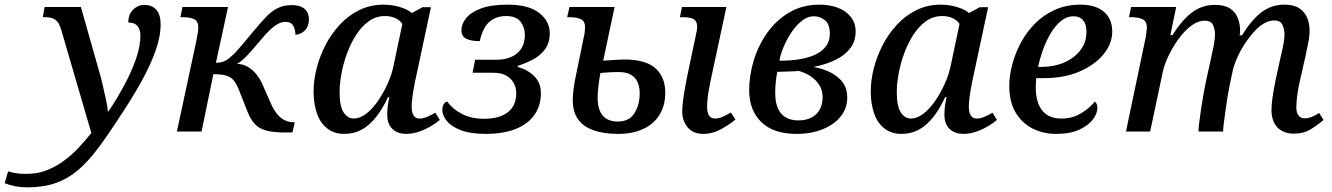

<svg xmlns="http://www.w3.org/2000/svg" viewBox="-183 -566 5731 826"><path d="M-67 240Q-93 240 -118.5 235Q-144 230 -163 222L-148 171Q-136 175 -118 178.5Q-100 182 -69 182Q-20 182 20.5 165.5Q61 149 95.5 123Q130 97 158.5 66Q187 35 210 6L80 -439Q74 -459 65.5 -470.5Q57 -482 44 -487Q31 -492 11 -492H1L9 -536H165L241 -268Q249 -242 257.5 -206Q266 -170 273 -137Q280 -104 281 -87H284Q322 -144 353 -202Q384 -260 402.5 -314Q421 -368 421 -412Q421 -428 416 -441Q411 -454 400 -461.5Q389 -469 369 -469Q369 -505 390 -525Q411 -545 437 -545Q471 -545 489.5 -524Q508 -503 508 -461Q508 -409 486 -347Q464 -285 424 -213Q384 -141 329 -59Q280 17 237.5 73.5Q195 130 152 166.5Q109 203 56.5 221.5Q4 240 -67 240Z M1044 4Q991 4 960 -5Q929 -14 910.5 -35.5Q892 -57 878 -95L845 -179Q837 -199 828.5 -212Q820 -225 808.5 -232.5Q797 -240 779 -243.5Q761 -247 735 -247L684 0H578L661 -387Q664 -402 667 -419.5Q670 -437 670 -448Q670 -476 651 -484Q632 -492 603 -492H593L602 -536H798L746 -296Q758 -296 769 -298.5Q780 -301 790.5 -307Q801 -313 810 -322Q822 -331 836.5 -347.5Q851 -364 869 -385.5Q887 -407 907 -431Q936 -466 960 -491.5Q984 -517 1010.5 -530.5Q1037 -544 1071 -544Q1096 -544 1112.5 -537Q1129 -530 1137.5 -516Q1146 -502 1146 -483Q1146 -454 1130 -436.5Q1114 -419 1088 -416Q1088 -438 1078.5 -455Q1069 -472 1045 -472Q1029 -472 1012.5 -463Q996 -454 977.5 -436.5Q959 -419 938 -393Q915 -366 898 -346.5Q881 -327 866.5 -313.5Q852 -300 837 -291Q861 -291 882 -279Q903 -267 919.5 -247Q936 -227 947 -201L981 -124Q993 -96 1007.5 -77.5Q1022 -59 1040.5 -49.5Q1059 -40 1081 -40H1085L1075 4Z M1298 10Q1254 10 1224 -14Q1194 -38 1180 -79.5Q1166 -121 1166 -173Q1166 -220 1179 -271.5Q1192 -323 1217 -371.5Q1242 -420 1278.5 -459.5Q1315 -499 1362.5 -522.5Q1410 -546 1468 -546Q1492 -546 1514.5 -541.5Q1537 -537 1556.5 -529Q1576 -521 1589 -510L1635 -535H1671L1603 -217Q1601 -206 1597 -185Q1593 -164 1590.5 -142.5Q1588 -121 1588 -107Q1588 -82 1596.5 -69Q1605 -56 1621 -56Q1638 -56 1655 -63.5Q1672 -71 1690 -81L1709 -50Q1694 -37 1670.5 -23Q1647 -9 1619.5 0.5Q1592 10 1565 10Q1527 10 1505 -11.5Q1483 -33 1483 -72Q1483 -92 1485 -108Q1487 -124 1492 -148H1486Q1463 -98 1435 -62.5Q1407 -27 1373.5 -8.5Q1340 10 1298 10ZM1339 -56Q1365 -56 1391.5 -76Q1418 -96 1441.5 -129.5Q1465 -163 1484 -204.5Q1503 -246 1511 -288L1548 -463Q1537 -480 1517 -488.5Q1497 -497 1474 -497Q1435 -497 1404 -475Q1373 -453 1349.5 -416.5Q1326 -380 1310 -336.5Q1294 -293 1286 -249Q1278 -205 1278 -170Q1278 -108 1295.5 -82Q1313 -56 1339 -56Z M1906 10Q1843 10 1802 -5Q1761 -20 1740.5 -44Q1720 -68 1720 -93Q1720 -110 1727 -119.5Q1734 -129 1741 -129Q1766 -95 1806 -75Q1846 -55 1900 -55Q1943 -55 1974 -67.5Q2005 -80 2021.5 -104Q2038 -128 2038 -165Q2038 -189 2027 -209Q2016 -229 1994.5 -241Q1973 -253 1939 -253H1850L1861 -309H1952Q2009 -309 2042 -337Q2075 -365 2075 -416Q2075 -448 2056.5 -472.5Q2038 -497 1994 -497Q1962 -497 1938.5 -483.5Q1915 -470 1901.5 -446Q1888 -422 1881 -389Q1843 -389 1822.5 -399.5Q1802 -410 1802 -436Q1802 -462 1822 -487.5Q1842 -513 1886 -529.5Q1930 -546 2002 -546Q2091 -546 2136.5 -510.5Q2182 -475 2182 -423Q2182 -382 2162.5 -355Q2143 -328 2111.5 -311Q2080 -294 2045 -283L2044 -278Q2086 -267 2115 -238.5Q2144 -210 2144 -166Q2144 -111 2116 -71.5Q2088 -32 2035 -11Q1982 10 1906 10Z M2478 10Q2381 10 2331 -25.5Q2281 -61 2281 -135Q2281 -158 2285 -187Q2289 -216 2293 -233L2327 -399Q2331 -414 2332.5 -428.5Q2334 -443 2334 -448Q2334 -476 2315 -484Q2296 -492 2267 -492H2257L2267 -536H2461L2412 -305Q2440 -307 2464.5 -308.5Q2489 -310 2503 -310Q2595 -310 2637 -272Q2679 -234 2679 -168Q2679 -110 2653 -70Q2627 -30 2581.5 -10Q2536 10 2478 10ZM2475 -43Q2523 -43 2546 -78.5Q2569 -114 2569 -164Q2569 -209 2546.5 -232.5Q2524 -256 2479 -256Q2452 -256 2432 -254.5Q2412 -253 2400 -252Q2396 -232 2392 -199.5Q2388 -167 2388 -146Q2388 -95 2410 -69Q2432 -43 2475 -43ZM2842 10Q2799 10 2775.5 -18Q2752 -46 2752 -87Q2752 -106 2755.5 -133Q2759 -160 2764 -188Q2769 -216 2773 -236L2812 -421Q2819 -450 2814.5 -465.5Q2810 -481 2795 -486.5Q2780 -492 2756 -492H2742L2751 -536H2942L2873 -214Q2871 -202 2867 -182Q2863 -162 2861 -141Q2859 -120 2859 -106Q2859 -82 2867.5 -69Q2876 -56 2892 -56Q2909 -56 2926 -63.5Q2943 -71 2961 -82L2981 -52Q2958 -32 2920.5 -11Q2883 10 2842 10Z M3244 10Q3144 10 3092 -41Q3040 -92 3040 -178Q3040 -241 3059.5 -305.5Q3079 -370 3117.5 -424.5Q3156 -479 3212.5 -512.5Q3269 -546 3343 -546Q3387 -546 3422 -532.5Q3457 -519 3477.5 -493Q3498 -467 3498 -431Q3498 -390 3476 -360Q3454 -330 3413.5 -309.5Q3373 -289 3317 -278Q3361 -270 3393.5 -252.5Q3426 -235 3444 -209.5Q3462 -184 3462 -147Q3462 -101 3434.5 -66Q3407 -31 3357.5 -10.5Q3308 10 3244 10ZM3251 -48Q3286 -48 3309.5 -61Q3333 -74 3344.5 -96.5Q3356 -119 3356 -149Q3356 -177 3342 -199.5Q3328 -222 3305 -237.5Q3282 -253 3253 -261Q3249 -260 3237 -259.5Q3225 -259 3209.5 -258.5Q3194 -258 3180 -257.5Q3166 -257 3161 -257Q3157 -238 3154.5 -214.5Q3152 -191 3152 -166Q3152 -126 3163.5 -100Q3175 -74 3197.5 -61Q3220 -48 3251 -48ZM3179 -305Q3221 -305 3259 -311.5Q3297 -318 3325.5 -331.5Q3354 -345 3370.5 -367Q3387 -389 3387 -421Q3387 -462 3366 -479Q3345 -496 3318 -496Q3292 -496 3267.5 -477Q3243 -458 3223 -428.5Q3203 -399 3189 -366Q3175 -333 3170 -305Z M3695 10Q3651 10 3621 -14Q3591 -38 3577 -79.5Q3563 -121 3563 -173Q3563 -220 3576 -271.5Q3589 -323 3614 -371.5Q3639 -420 3675.5 -459.5Q3712 -499 3759.5 -522.5Q3807 -546 3865 -546Q3889 -546 3911.5 -541.5Q3934 -537 3953.5 -529Q3973 -521 3986 -510L4032 -535H4068L4000 -217Q3998 -206 3994 -185Q3990 -164 3987.5 -142.5Q3985 -121 3985 -107Q3985 -82 3993.5 -69Q4002 -56 4018 -56Q4035 -56 4052 -63.5Q4069 -71 4087 -81L4106 -50Q4091 -37 4067.5 -23Q4044 -9 4016.5 0.5Q3989 10 3962 10Q3924 10 3902 -11.5Q3880 -33 3880 -72Q3880 -92 3882 -108Q3884 -124 3889 -148H3883Q3860 -98 3832 -62.5Q3804 -27 3770.5 -8.5Q3737 10 3695 10ZM3736 -56Q3762 -56 3788.5 -76Q3815 -96 3838.5 -129.5Q3862 -163 3881 -204.5Q3900 -246 3908 -288L3945 -463Q3934 -480 3914 -488.5Q3894 -497 3871 -497Q3832 -497 3801 -475Q3770 -453 3746.5 -416.5Q3723 -380 3707 -336.5Q3691 -293 3683 -249Q3675 -205 3675 -170Q3675 -108 3692.5 -82Q3710 -56 3736 -56Z M4360 10Q4305 10 4259.5 -13Q4214 -36 4186.5 -81.5Q4159 -127 4159 -197Q4159 -241 4172 -289.5Q4185 -338 4209.5 -383.5Q4234 -429 4271 -466Q4308 -503 4357 -524.5Q4406 -546 4465 -546Q4530 -546 4566 -515.5Q4602 -485 4602 -430Q4602 -378 4564 -332Q4526 -286 4460.5 -258Q4395 -230 4310 -230H4275Q4274 -219 4273.5 -208.5Q4273 -198 4273 -189Q4273 -126 4300.5 -91Q4328 -56 4383 -56Q4431 -56 4468.5 -79Q4506 -102 4527 -129Q4538 -121 4538 -101Q4538 -78 4519 -52.5Q4500 -27 4461 -8.5Q4422 10 4360 10ZM4293 -278Q4351 -278 4395 -297Q4439 -316 4465 -350Q4491 -384 4491 -429Q4491 -462 4476.5 -479Q4462 -496 4435 -496Q4407 -496 4382.5 -476.5Q4358 -457 4338.5 -425Q4319 -393 4305 -354.5Q4291 -316 4283 -278Z M5383 9Q5353 9 5331 -3.5Q5309 -16 5298 -39Q5287 -62 5287 -91Q5287 -115 5291.5 -147Q5296 -179 5305 -223L5322 -301Q5325 -315 5330 -336Q5335 -357 5339 -379.5Q5343 -402 5343 -419Q5343 -439 5334.5 -458.5Q5326 -478 5298 -478Q5276 -478 5253.5 -464.5Q5231 -451 5211 -428.5Q5191 -406 5173 -379Q5155 -352 5142 -323.5Q5129 -295 5122 -270L5108 -204Q5105 -190 5100 -161.5Q5095 -133 5090.5 -100.5Q5086 -68 5082.5 -40.5Q5079 -13 5079 0H4973Q4973 -14 4976.5 -41.5Q4980 -69 4985 -103Q4990 -137 4996 -169.5Q5002 -202 5007 -225L5024 -301Q5027 -318 5032 -339Q5037 -360 5040.5 -381.5Q5044 -403 5044 -419Q5044 -438 5036 -457.5Q5028 -477 5000 -477Q4970 -477 4940.5 -454.5Q4911 -432 4885.5 -396Q4860 -360 4842.5 -322.5Q4825 -285 4819 -255L4765 0H4661L4745 -401Q4747 -414 4749 -427.5Q4751 -441 4751 -446Q4751 -475 4732 -483.5Q4713 -492 4684 -492H4674L4683 -536H4877L4852 -415H4861Q4902 -480 4945 -512.5Q4988 -545 5044 -545Q5085 -545 5108 -530Q5131 -515 5141.5 -490Q5152 -465 5152 -434Q5152 -429 5151.5 -424Q5151 -419 5150 -414H5160Q5200 -479 5243 -512.5Q5286 -546 5343 -546Q5383 -546 5406.5 -530.5Q5430 -515 5440.5 -489.5Q5451 -464 5451 -434Q5451 -409 5444.5 -379Q5438 -349 5433 -323L5407 -208Q5401 -180 5397.5 -153.5Q5394 -127 5394 -104Q5394 -81 5403.5 -69Q5413 -57 5429 -57Q5445 -57 5460 -63Q5475 -69 5492 -80L5511 -50Q5487 -29 5456 -10Q5425 9 5383 9Z"/></svg>

Font: ET Text
Style: Italic
Weight: 470
Italic angle: -12°
Designer: Monotype Design Team
Foundry: Monotype Imaging Inc.
Version: Version 2.009